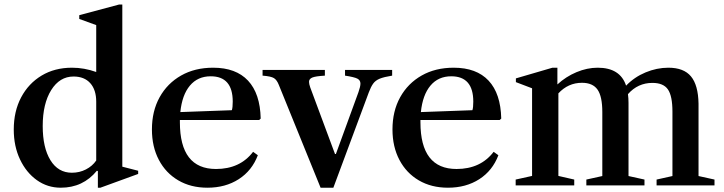

<svg xmlns="http://www.w3.org/2000/svg" viewBox="-20 -842 3286 872"><path d="M256 10.5Q195.5 10.5 147.2 -24Q99 -58.5 70.8 -118.2Q42.5 -178 42.5 -253.5Q42.5 -336.5 76 -399.8Q109.5 -463 169 -498.8Q228.5 -534.5 307 -534.5Q362.5 -534.5 417 -515V-728L340 -756V-773L521 -821.5H535.5V-85L607.5 -66.5V-52L436 10.5H424.5V-65L420 -66.5Q357 10.5 256 10.5ZM306.5 -57.5Q341 -57.5 370.2 -72.5Q399.5 -87.5 417 -113V-380Q417 -434 390 -464.2Q363 -494.5 314 -494.5Q251 -494.5 212.5 -432.8Q174 -371 174 -269.5Q174 -171.5 209 -114.5Q244 -57.5 306.5 -57.5Z M922 10.5Q846.5 10.5 789.8 -22.8Q733 -56 701.5 -115.8Q670 -175.5 670 -254Q670 -337.5 705 -400.5Q740 -463.5 802.5 -499Q865 -534.5 948 -534.5Q1051.5 -534.5 1106.5 -475.8Q1161.5 -417 1164 -303.5L1157 -297H797Q797 -292 797 -286.5Q797 -74.5 961 -74.5Q1070 -74.5 1129.5 -152.5L1151 -137Q1124.5 -67 1064.2 -28.2Q1004 10.5 922 10.5ZM937 -495.5Q878 -495.5 842.5 -453.2Q807 -411 799 -333L1033 -341.5Q1037 -353.5 1037 -380.5Q1037 -495.5 937 -495.5Z M1436 10.5 1246.5 -456Q1237.5 -479 1224.2 -487.2Q1211 -495.5 1172.5 -498.5V-524.5H1455.5V-498.5Q1413 -496 1398.2 -489.8Q1383.5 -483.5 1383.5 -470.5Q1383.5 -460.5 1389 -445L1501.5 -142.5H1505.5L1608 -423.5Q1617 -449 1617 -462.5Q1617 -477.5 1603.2 -484.8Q1589.5 -492 1547 -498.5V-524.5H1761V-498.5Q1723.5 -492.5 1704.2 -484.5Q1685 -476.5 1674.8 -462.2Q1664.5 -448 1655 -422.5L1494 10.5Z M2014.5 10.5Q1939 10.5 1882.2 -22.8Q1825.5 -56 1794 -115.8Q1762.5 -175.5 1762.5 -254Q1762.5 -337.5 1797.5 -400.5Q1832.5 -463.5 1895 -499Q1957.5 -534.5 2040.5 -534.5Q2144 -534.5 2199 -475.8Q2254 -417 2256.5 -303.5L2249.5 -297H1889.5Q1889.5 -292 1889.5 -286.5Q1889.5 -74.5 2053.5 -74.5Q2162.5 -74.5 2222 -152.5L2243.5 -137Q2217 -67 2156.8 -28.2Q2096.5 10.5 2014.5 10.5ZM2029.5 -495.5Q1970.5 -495.5 1935 -453.2Q1899.5 -411 1891.5 -333L2125.5 -341.5Q2129.5 -353.5 2129.5 -380.5Q2129.5 -495.5 2029.5 -495.5Z M2322 0V-26.5L2396.5 -43V-441L2323 -469V-486L2489 -534.5H2511.5V-458.5Q2550 -494 2598.2 -514.2Q2646.5 -534.5 2694.5 -534.5Q2796.5 -534.5 2823.5 -453Q2861 -492 2912 -513.2Q2963 -534.5 3015.5 -534.5Q3085.5 -534.5 3118.2 -495Q3151 -455.5 3152.5 -371.5V-42.5L3225 -26.5V0H2962V-26.5L3034 -42.5V-335Q3034 -406 3013.5 -435.8Q2993 -465.5 2943 -465.5Q2877 -465.5 2832 -414.5Q2834.5 -396 2834.5 -374.5V-42.5L2907 -26.5V0H2643V-26.5L2715.5 -42.5V-333Q2715.5 -404 2693.8 -435Q2672 -466 2623 -466Q2560.5 -466 2516 -418V-43L2588 -26.5V0Z"/></svg>

Font: Libre Caslon Text Medium
Style: Regular
Weight: 500
Designer: Pablo Impallari, Rodrigo Fuenzalida, Katja Schimmel
Foundry: Pablo Impallari, Rodrigo Fuenzalida
Version: Version 2.000